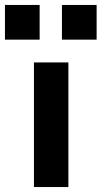

<svg xmlns="http://www.w3.org/2000/svg" viewBox="-46 -755 410 775"><path d="M91 0V-503H230V0ZM204 -595V-735H344V-595ZM-26 -595V-735H114V-595Z"/></svg>

Font: Nunito Sans 6pt
Style: Bold
Weight: 700
Version: Version 3.101;gftools[0.9.27]